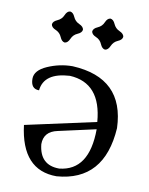

<svg xmlns="http://www.w3.org/2000/svg" viewBox="-83 -779 658 850"><g transform="rotate(10 246.5 -354.5)"><path d="M230 9.8Q73.2 9.8 48.8 -189L366.2 -258.3Q352.5 -431.2 211.4 -438.5Q96.2 -432.1 87.9 -351.6Q50.3 -351.6 50.3 -397.5Q50.3 -435.1 104.2 -458.7Q158.2 -482.4 216.3 -482.4Q449.2 -470.7 457 -246.6Q441.9 -6.3 230 9.8ZM235.8 -25.9Q368.2 -39.6 369.1 -226.1L200.2 -188.5Q139.2 -175.8 139.2 -118.7Q148.4 -25.9 235.8 -25.9ZM344.2 -579.6Q330.6 -581.1 322.5 -600.3Q314.5 -619.6 295.2 -627.7Q275.9 -635.7 274.4 -649.4Q275.9 -663.1 295.2 -671.4Q314.5 -679.7 322.5 -698.7Q330.6 -717.8 344.2 -719.2Q357.9 -717.8 366.2 -698.7Q374.5 -679.7 393.6 -671.4Q412.6 -663.1 414.1 -649.4Q412.6 -635.7 393.6 -627.7Q374.5 -619.6 366.2 -600.3Q357.9 -581.1 344.2 -579.6ZM163.1 -579.6Q149.4 -581.1 141.4 -600.3Q133.3 -619.6 114 -627.7Q94.7 -635.7 93.3 -649.4Q94.7 -663.1 114 -671.4Q133.3 -679.7 141.4 -698.7Q149.4 -717.8 163.1 -719.2Q176.8 -717.8 185.1 -698.7Q193.4 -679.7 212.4 -671.4Q231.4 -663.1 232.9 -649.4Q231.4 -635.7 212.4 -627.7Q193.4 -619.6 185.1 -600.3Q176.8 -581.1 163.1 -579.6Z"/></g></svg>

Font: Kelvinch
Style: Regular
Weight: 400
Designer: Paul James MIller
Foundry: High-Logic / Made with FontCreator
Version: Version 3.30 September 23, 2016